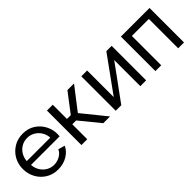

<svg xmlns="http://www.w3.org/2000/svg" viewBox="115 -1288 2054 2054"><g transform="rotate(-45 1142.0 -260.5)"><path d="M302 10Q224 10 164 -27Q104 -64 70 -126Q36 -188 36 -261Q36 -335 70 -396Q104 -457 164.5 -494Q225 -531 303 -531Q382 -531 440.5 -493.5Q499 -456 531.5 -395.5Q564 -335 564 -265Q564 -243 562 -231H129Q133 -180 157.5 -140.5Q182 -101 221 -78.5Q260 -56 305 -56Q353 -56 395.5 -80Q438 -104 454 -143L530 -122Q505 -64 443 -27Q381 10 302 10ZM126 -292H482Q478 -343 453 -382Q428 -421 389 -443Q350 -465 303 -465Q257 -465 218 -443Q179 -421 154.5 -382Q130 -343 126 -292Z M661 0V-522H749V-307H807L971 -522H1071L876 -269L1094 0H992L807 -226H749V0Z M1180 0V-521H1268V-118L1560 -522H1640V0H1552V-395L1264 0Z M1780 0V-522H2213V0H2125V-444H1868V0Z"/></g></svg>

Font: Raleway Medium
Style: Regular
Weight: 500
Designer: Matt McInerney, Pablo Impallari, Rodrigo Fuenzalida
Foundry: Matt McInerney, Pablo Impallari, Rodrigo Fuenzalida
Version: Version 4.026